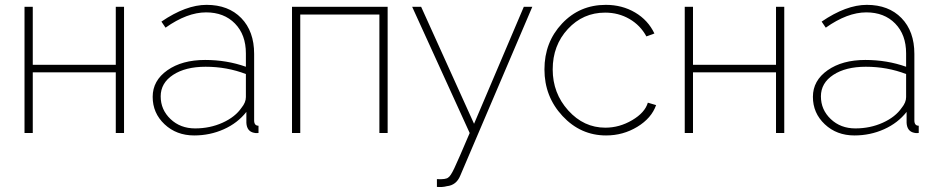

<svg xmlns="http://www.w3.org/2000/svg" viewBox="-20 -548 3862 791"><path d="M81 0V-520H115V-281H457V-520H491V0H457V-250H115V0Z M825 -301Q914 -301 993 -273V-328Q993 -405 948 -451Q903 -497 829 -497Q751 -497 662 -434L645 -459Q746 -528 831 -528Q921 -528 974 -473.5Q1027 -419 1027 -326V-52Q1027 -30 1045 -30V0Q1031 1 1026 -1Q997 -7 995 -42V-87Q959 -41 902 -15.5Q845 10 780 10Q707 10 658 -36Q609 -82 609 -149Q609 -216 669.5 -258.5Q730 -301 825 -301ZM975 -104Q993 -126 993 -148V-243Q915 -273 827 -273Q744 -273 693 -239.5Q642 -206 642 -151Q642 -96 682.5 -57.5Q723 -19 784 -19Q845 -19 897 -42.5Q949 -66 975 -104Z M1183 0V-520H1577V0H1543V-488H1217V0Z M1780 190Q1818 192 1827 183Q1836 178 1851.5 145.5Q1867 113 1915 0L1678 -520H1715L1933 -38L2138 -520H2173L1876 176Q1860 215 1821 219Q1803 224 1780 222Z M2477 10Q2372 10 2297.5 -70Q2223 -150 2223 -262Q2223 -374 2295.5 -451Q2368 -528 2476 -528Q2543 -528 2596.5 -496.5Q2650 -465 2676 -410L2643 -398Q2618 -444 2573 -470Q2528 -496 2473 -496Q2382 -496 2319.5 -428.5Q2257 -361 2257 -262Q2257 -164 2321 -93Q2385 -22 2474 -22Q2532 -22 2584.5 -53Q2637 -84 2649 -125L2683 -115Q2664 -61 2605.5 -25.5Q2547 10 2477 10Z M2801 0V-520H2835V-281H3177V-520H3211V0H3177V-250H2835V0Z M3545 -301Q3634 -301 3713 -273V-328Q3713 -405 3668 -451Q3623 -497 3549 -497Q3471 -497 3382 -434L3365 -459Q3466 -528 3551 -528Q3641 -528 3694 -473.5Q3747 -419 3747 -326V-52Q3747 -30 3765 -30V0Q3751 1 3746 -1Q3717 -7 3715 -42V-87Q3679 -41 3622 -15.5Q3565 10 3500 10Q3427 10 3378 -36Q3329 -82 3329 -149Q3329 -216 3389.5 -258.5Q3450 -301 3545 -301ZM3695 -104Q3713 -126 3713 -148V-243Q3635 -273 3547 -273Q3464 -273 3413 -239.5Q3362 -206 3362 -151Q3362 -96 3402.5 -57.5Q3443 -19 3504 -19Q3565 -19 3617 -42.5Q3669 -66 3695 -104Z"/></svg>

Font: Raleway-v4020 ExtraLight
Style: Regular
Weight: 275
Designer: Matt McInerney, Pablo Impallari, Rodrigo Fuenzalida
Foundry: Matt McInerney, Pablo Impallari, Rodrigo Fuenzalida
Version: Version 4.020;PS 004.020;hotconv 1.0.88;makeotf.lib2.5.64775